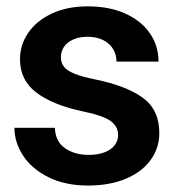

<svg xmlns="http://www.w3.org/2000/svg" viewBox="-20 -565 546 595"><path d="M233 -220.7Q142.3 -240.3 92.2 -278.5Q42 -316.7 42 -381.3Q42 -426 67.5 -463.3Q93 -500.7 140.7 -523Q188.3 -545.3 251.3 -545.3Q318.7 -545.3 368.2 -523Q417.7 -500.7 444.5 -461.8Q471.3 -423 471.3 -374H341Q341 -395.3 330.8 -412.7Q320.7 -430 300.3 -440.5Q280 -451 251.3 -451Q225 -451 206.2 -442.3Q187.3 -433.7 178 -419.3Q168.7 -405 168.7 -387.7Q168.7 -370 178.3 -358Q188 -346 210.7 -336.7Q233.3 -327.3 274.3 -319Q373 -298.7 423.3 -261.5Q473.7 -224.3 473.7 -152.7Q473.7 -106 446.5 -68.8Q419.3 -31.7 369.3 -10.8Q319.3 10 253 10Q182 10 130.2 -15.8Q78.3 -41.7 51.5 -82.8Q24.7 -124 24.7 -169H150Q151.7 -126.3 181.5 -105.7Q211.3 -85 255 -85Q283.3 -85 304 -93Q324.7 -101 335.3 -114.8Q346 -128.7 346 -146.7Q346 -173 322.8 -190Q299.7 -207 233 -220.7Z"/></svg>

Font: FreesentationVF
Style: Regular
Weight: 400
Designer: glyphs from Roboto by Christian Robertson / Hangul glyphs from Noto Sans CJK(Source Han Sans) by Jang Soo-young and Kang
Foundry: PT&
Version: Version 2.001;Glyphs 3.3.1 (3343)